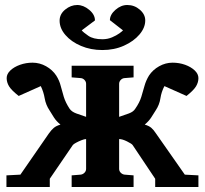

<svg xmlns="http://www.w3.org/2000/svg" viewBox="-20 -752 825 772"><path d="M5.9 0V-46.9L62 -49.8L176.8 -215.8Q186.5 -229.5 196.3 -237.8Q206.1 -246.1 223.1 -251Q206.1 -265.1 197 -279.5Q188 -293.9 179.2 -308.1Q164.1 -330.6 159.7 -356.7Q155.3 -382.8 144 -405.8L55.2 -366.2Q25.9 -389.2 16.4 -405Q6.8 -420.9 6.8 -438Q6.8 -454.6 21.7 -468.8Q36.6 -482.9 60.5 -491.5Q84.5 -500 110.8 -500Q139.6 -500 165.3 -485.6Q190.9 -471.2 206.1 -448.2Q218.8 -428.2 224.1 -406.7Q229.5 -385.3 236.6 -362.3Q243.7 -339.4 259.8 -314.9Q268.1 -302.7 286.6 -295.9Q305.2 -289.1 326.2 -282.2V-415Q326.2 -423.8 319.6 -430.7Q313 -437.5 304.2 -438L268.1 -440.9V-487.8H517.1V-440.9L481 -438Q472.2 -437.5 465.6 -430.7Q459 -423.8 459 -415V-282.2Q480 -289.1 498.3 -295.9Q516.6 -302.7 523.9 -314.9Q541 -339.4 548.1 -362.3Q555.2 -385.3 561 -406.7Q566.9 -428.2 579.1 -448.2Q594.2 -471.2 619.9 -485.6Q645.5 -500 673.8 -500Q700.7 -500 724.4 -491.5Q748 -482.9 762.9 -468.8Q777.8 -454.6 777.8 -438Q777.8 -420.9 768.3 -405Q758.8 -389.2 730 -366.2L641.1 -405.8Q628.9 -382.8 625 -356.7Q621.1 -330.6 606 -308.1Q597.2 -293.9 587.9 -279.5Q578.6 -265.1 562 -251Q579.1 -246.1 588.6 -237.8Q598.1 -229.5 606.9 -215.8L723.1 -49.8L777.8 -46.9V0H604V-33.2L513.2 -168.9Q509.3 -174.3 490.5 -183.6Q471.7 -192.9 459 -192.9V-73.2Q459 -64 465.6 -57.4Q472.2 -50.8 481 -49.8L517.1 -46.9V0H268.1V-46.9L304.2 -49.8Q313 -50.8 319.6 -57.4Q326.2 -64 326.2 -73.2V-192.9Q319.3 -192.9 307.6 -188.2Q295.9 -183.6 285.6 -178Q275.4 -172.4 272.9 -168.9L180.2 -33.2V0ZM564 -669.9Q564 -640.6 540.8 -613.3Q517.6 -585.9 478.5 -568.4Q439.5 -550.8 391.6 -550.8Q344.7 -550.8 305.7 -567.4Q266.6 -584 243.2 -611.1Q219.7 -638.2 219.7 -668.9Q219.7 -695.3 242.2 -713.6Q264.6 -731.9 290.5 -731.9Q315.4 -731.9 338.6 -712.6Q361.8 -693.4 361.8 -669.9L308.6 -629.9Q314.9 -622.1 335 -608.2Q355 -594.2 391.6 -594.2Q412.6 -594.2 430.4 -601.8Q448.2 -609.4 460 -617.9Q471.7 -626.5 474.6 -629.9L421.9 -670.9Q421.9 -692.9 444.1 -712.4Q466.3 -731.9 491.7 -731.9Q520.5 -731.9 542.2 -713.1Q564 -694.3 564 -669.9Z"/></svg>

Font: Charis
Style: Bold
Weight: 700
Designer: Walt Agee, Miriam Martin, Annie Olsen, Victor Gaultney, Lorna Priest, Alan Ward, Bob Hallissy, Martin Hosken, Sharon Cor
Foundry: SIL Global
Version: Version 7.000